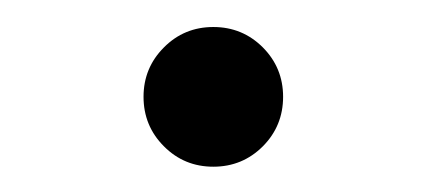

<svg xmlns="http://www.w3.org/2000/svg" viewBox="-20 -120 322 145"><path d="M141.1 5.9Q119.1 5.9 103.8 -9.5Q88.4 -24.9 88.4 -46.9Q88.4 -68.8 103.8 -84.2Q119.1 -99.6 141.1 -99.6Q163.1 -99.6 178.5 -84.2Q193.8 -68.8 193.8 -46.9Q193.8 -24.9 178.5 -9.5Q163.1 5.9 141.1 5.9Z"/></svg>

Font: Inter Light
Style: Regular
Weight: 300
Designer: Rasmus Andersson
Foundry: rsms
Version: Version 4.000;git-a52131595